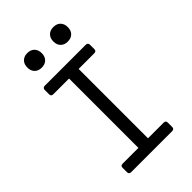

<svg xmlns="http://www.w3.org/2000/svg" viewBox="-273 -1044 1147 1147"><g transform="rotate(-45 300.0 -471.0)"><path d="M411 -819Q383 -819 366.5 -835.5Q350 -852 350 -880Q350 -909 366.5 -925.5Q383 -942 411 -942Q439 -942 455.5 -925.5Q472 -909 472 -880Q472 -852 455.5 -835.5Q439 -819 411 -819ZM191 -819Q163 -819 146.5 -835.5Q130 -852 130 -880Q130 -909 146.5 -925.5Q163 -942 191 -942Q219 -942 235.5 -925.5Q252 -909 252 -880Q252 -852 235.5 -835.5Q219 -819 191 -819ZM127 0Q109 0 109 -18V-55Q109 -72 127 -72H260V-658H127Q109 -658 109 -675V-712Q109 -730 127 -730H473Q491 -730 491 -712V-675Q491 -658 473 -658H341V-72H473Q491 -72 491 -55V-18Q491 0 473 0Z"/></g></svg>

Font: Pitagon Sans Mono Light
Style: Regular
Weight: 300
Monospace: yes
Designer: Travis Tran
Foundry: Pitagon
Version: Version 1.001; ttfautohint (v1.8.4.7-5d5b);gftools[0.9.26]